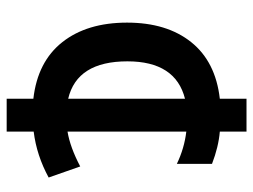

<svg xmlns="http://www.w3.org/2000/svg" viewBox="-114 -568 777 590"><g transform="rotate(90 275.0 -272.5)"><path d="M525 -33Q457 4 384 13V96H283V14Q169 1 109 -75Q49 -151 49 -274Q49 -396 109 -471Q169 -546 283 -559V-641H384V-559Q431 -555 483 -535V-427Q435 -450 384 -456V-91Q432 -99 491 -130ZM168 -275Q168 -120 283 -93V-452Q168 -423 168 -275Z"/></g></svg>

Font: Biryani DemiBold
Style: Regular
Weight: 600
Designer: Dan Reynolds and Mathieu Réguer
Foundry: Dan Reynolds and Mathieu Réguer
Version: Version 1.003;PS 001.003;hotconv 1.0.70;makeotf.lib2.5.58329